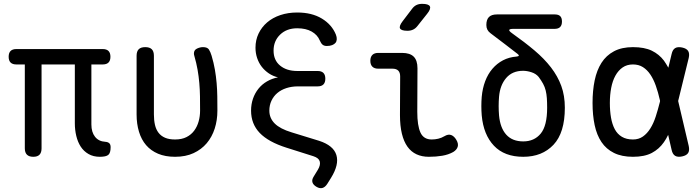

<svg xmlns="http://www.w3.org/2000/svg" viewBox="-20 -805 3640 998"><path d="M499 10Q465 10 440 -4.5Q415 -19 399.5 -43Q384 -67 376.5 -98.5Q369 -130 369 -164V-470H196V-34Q196 -12 185.5 -1Q175 10 153 10Q131 10 120 -1Q109 -12 109 -34V-470H65Q45 -470 35 -480Q25 -490 25 -510Q25 -530 35 -540Q45 -550 65 -550H514Q534 -550 544 -540Q554 -530 554 -510Q554 -490 544 -480Q534 -470 514 -470H455V-158Q455 -118 474 -94Q493 -70 527 -68Q541 -67 548 -60.5Q555 -54 555 -40Q555 -10 543 0Q531 10 499 10Z M690 -515Q690 -538 701 -549Q712 -560 735 -560Q758 -560 769 -549Q780 -538 780 -515V-210Q780 -180 785.5 -156Q791 -132 804 -115Q817 -98 838 -89Q859 -80 890 -80Q925 -80 949.5 -92.5Q974 -105 989.5 -126Q1005 -147 1012.5 -174Q1020 -201 1020 -230Q1020 -269 1019.5 -304Q1019 -339 1016 -373.5Q1013 -408 1007 -442.5Q1001 -477 990 -515Q989 -518 988.5 -521Q988 -524 988 -527Q988 -545 1004 -552.5Q1020 -560 1035 -560Q1058 -560 1066 -547.5Q1074 -535 1080 -515Q1091 -478 1097 -443Q1103 -408 1106 -373.5Q1109 -339 1109.5 -303.5Q1110 -268 1110 -230Q1110 -180 1096 -136.5Q1082 -93 1054.5 -60.5Q1027 -28 986 -9Q945 10 890 10Q839 10 801.5 -6Q764 -22 739.5 -50.5Q715 -79 702.5 -120Q690 -161 690 -210Z M1642 -595Q1630 -624 1600 -641Q1570 -658 1525 -658Q1470 -658 1436 -625Q1402 -592 1402 -542Q1402 -492 1436 -464Q1470 -436 1525 -436H1631Q1651 -436 1661 -426Q1671 -416 1671 -396Q1671 -376 1661 -366Q1651 -356 1631 -356H1529Q1496 -356 1468.5 -347Q1441 -338 1421.5 -321.5Q1402 -305 1391 -281.5Q1380 -258 1380 -230Q1380 -191 1408 -163Q1436 -135 1496 -117L1639 -73Q1676 -61 1698.5 -42.5Q1721 -24 1728.5 1Q1736 26 1729 55.5Q1722 85 1701 119L1681 151Q1670 168 1656 172Q1642 176 1625 166Q1608 156 1604 142.5Q1600 129 1611 112L1633 76Q1647 52 1642 34Q1637 16 1609 7L1470 -37Q1375 -67 1330 -114Q1285 -161 1285 -230Q1285 -263 1295 -292Q1305 -321 1323.5 -344Q1342 -367 1368 -382Q1394 -397 1425 -403Q1399 -409 1377.5 -423.5Q1356 -438 1340.5 -458Q1325 -478 1316.5 -503.5Q1308 -529 1308 -557Q1308 -597 1324 -630.5Q1340 -664 1368.5 -688.5Q1397 -713 1437 -726.5Q1477 -740 1525 -740Q1601 -740 1653 -708.5Q1705 -677 1726 -625Q1731 -612 1730.5 -601Q1730 -590 1724 -582.5Q1718 -575 1706.5 -570.5Q1695 -566 1679 -566Q1665 -566 1657 -572.5Q1649 -579 1642 -595Z M2149 -224Q2149 -152 2165.5 -116Q2182 -80 2224 -80Q2241 -80 2258 -84Q2275 -88 2290 -97Q2310 -109 2325.5 -103Q2341 -97 2352 -78Q2364 -58 2359 -42Q2354 -26 2336 -15Q2311 -1 2279 4.5Q2247 10 2209 10Q2173 10 2145 -3Q2117 -16 2098 -42.5Q2079 -69 2069 -110Q2059 -151 2059 -207L2060 -408Q2060 -428 2050 -438Q2040 -448 2020 -448H1946Q1926 -448 1915.5 -458.5Q1905 -469 1905 -489Q1905 -509 1915.5 -519.5Q1926 -530 1946 -530H2070Q2111 -530 2130.5 -510.5Q2150 -491 2150 -450ZM2150 -670Q2140 -657 2127 -651Q2114 -645 2098 -645Q2066 -645 2059.5 -657Q2053 -669 2073 -695L2121 -758Q2131 -772 2144 -778.5Q2157 -785 2174 -785Q2208 -785 2214.5 -772Q2221 -759 2200 -733Z M2642 -632Q2707 -586 2758 -543Q2809 -500 2844 -454.5Q2879 -409 2897.5 -358.5Q2916 -308 2916 -245Q2916 -115 2857 -52.5Q2798 10 2700 10Q2602 10 2547.5 -47.5Q2493 -105 2484 -205Q2482 -229 2482 -253.5Q2482 -278 2484 -302Q2488 -346 2502 -383Q2516 -420 2539.5 -447.5Q2563 -475 2594.5 -491.5Q2626 -508 2665 -511Q2675 -512 2676.5 -515.5Q2678 -519 2670 -525Q2641 -548 2606.5 -574Q2572 -600 2530 -632Q2519 -640 2513.5 -650.5Q2508 -661 2508 -675Q2508 -703 2521.5 -716.5Q2535 -730 2563 -730H2864Q2883 -730 2892 -721Q2901 -712 2901 -693Q2901 -674 2891.5 -664.5Q2882 -655 2863 -655H2649Q2629 -655 2627 -649.5Q2625 -644 2642 -632ZM2780 -405Q2766 -422 2742.5 -429.5Q2719 -437 2699 -437Q2643 -437 2611 -399.5Q2579 -362 2574 -302Q2572 -278 2572 -253.5Q2572 -229 2574 -205Q2580 -140 2611.5 -105Q2643 -70 2700 -70Q2757 -70 2790.5 -110.5Q2824 -151 2824 -245Q2824 -273 2822.5 -294.5Q2821 -316 2816.5 -334.5Q2812 -353 2803 -369.5Q2794 -386 2780 -405Z M3560 -46Q3565 -23 3557 -10Q3549 3 3526 8Q3503 13 3489.5 5Q3476 -3 3471 -26L3453 -104Q3443 -83 3431 -66Q3406 -30 3368 -10Q3330 10 3270 10Q3212 10 3171.5 -10Q3131 -30 3106.5 -66.5Q3082 -103 3071 -154.5Q3060 -206 3060 -270Q3060 -334 3071 -387Q3082 -440 3106.5 -478.5Q3131 -517 3171.5 -538.5Q3212 -560 3270 -560Q3330 -560 3368 -541.5Q3406 -523 3431 -490Q3443 -473 3454 -453L3471 -524Q3476 -547 3489.5 -555Q3503 -563 3526 -558Q3549 -553 3557 -540Q3565 -527 3560 -504L3505 -280ZM3411 -280 3410 -285Q3401 -325 3389 -359Q3377 -393 3360.5 -417.5Q3344 -442 3322 -456Q3300 -470 3270 -470Q3239 -470 3216.5 -454.5Q3194 -439 3179 -412Q3164 -385 3157 -348.5Q3150 -312 3150 -270Q3150 -228 3156 -193.5Q3162 -159 3175.5 -133.5Q3189 -108 3212.5 -94Q3236 -80 3270 -80Q3300 -80 3322 -95.5Q3344 -111 3360.5 -137.5Q3377 -164 3388.5 -199.5Q3400 -235 3410 -275Z"/></svg>

Font: Maple Mono Normal
Style: Regular
Weight: 400
Monospace: yes
Designer: subframe7536
Version: Version 7.000